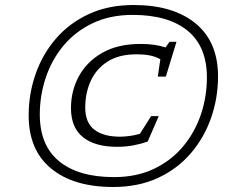

<svg xmlns="http://www.w3.org/2000/svg" viewBox="-20 -737 927 767"><path d="M514 -717Q671.5 -717 761.2 -643.5Q851 -570 851 -431.5Q851 -346 823.5 -266.8Q796 -187.5 742.5 -125Q689 -62.5 611 -26.2Q533 10 432 10Q274 10 184.2 -63.8Q94.5 -137.5 94.5 -276Q94.5 -361.5 122 -440.8Q149.5 -520 203 -582.2Q256.5 -644.5 334.8 -680.8Q413 -717 514 -717ZM435.5 -29.5Q526 -29.5 595.5 -62.8Q665 -96 712 -152.8Q759 -209.5 782.8 -280.5Q806.5 -351.5 806.5 -427.5Q806.5 -551.5 729.2 -614.5Q652 -677.5 510 -677.5Q419.5 -677.5 350 -644.2Q280.5 -611 233.5 -554.5Q186.5 -498 162.8 -426.8Q139 -355.5 139 -280Q139 -156 216.2 -92.8Q293.5 -29.5 435.5 -29.5ZM459.5 -191Q476.5 -191 497.8 -193.8Q519 -196.5 539 -202.5L583.5 -273H614L570 -171.5Q543 -162 512.5 -156.2Q482 -150.5 448 -150.5Q359.5 -150.5 311.5 -189Q263.5 -227.5 263.5 -305Q263.5 -374 295 -432.2Q326.5 -490.5 388.5 -526Q450.5 -561.5 542.5 -561.5Q599.5 -561.5 641 -547.5L657.5 -570H685L642.5 -431H610.5L620.5 -500.5Q601 -511 578.8 -515.5Q556.5 -520 524.5 -520Q455 -520 409.8 -491Q364.5 -462 342.5 -413.8Q320.5 -365.5 320.5 -307.5Q320.5 -247 356.8 -219Q393 -191 459.5 -191Z"/></svg>

Font: Newsreader Caption Light
Style: Italic
Weight: 300
Italic angle: -17°
Designer: Hugues Gentile
Foundry: Production Type
Version: Version 1.001